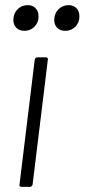

<svg xmlns="http://www.w3.org/2000/svg" viewBox="-20 -727 329 747"><path d="M56 -10 115 -494Q117 -504 126 -504H158Q168 -504 166 -494L107 -10Q105 0 96 0H64Q54 0 56 -10ZM191 -649Q191 -674 207 -690.5Q223 -707 247 -707Q266 -707 277.5 -695Q289 -683 289 -663Q289 -639 273 -623Q257 -607 234 -607Q215 -607 203 -618.5Q191 -630 191 -649ZM32 -649Q32 -674 48 -690.5Q64 -707 88 -707Q107 -707 118.5 -695Q130 -683 130 -663Q130 -639 114 -623Q98 -607 75 -607Q56 -607 44 -618.5Q32 -630 32 -649Z"/></svg>

Font: Barlow Light
Style: Italic
Weight: 300
Italic angle: -7°
Designer: Jeremy Tribby
Foundry: Tribby Type
Version: Version 1.408